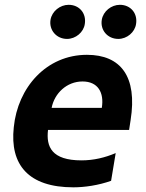

<svg xmlns="http://www.w3.org/2000/svg" viewBox="-20 -785 618 814"><path d="M264.2 -620C301.1 -620 334.5 -648.4 339.5 -683.2C346.9 -728 316.8 -764.6 271 -764.6C234.4 -764.6 200.3 -737.2 194.2 -701.3C187.1 -657.7 219.1 -620 264.2 -620ZM488.3 -764.6C451.7 -764.6 417.6 -737.2 411.6 -701.3C404.1 -657 436.4 -620 481.5 -620C518.5 -620 551.8 -648.4 556.8 -683.2C564.3 -728 534.1 -764.6 488.3 -764.6ZM348.7 -552.6C176.5 -552.6 55 -414.1 38.4 -245.4C21 -85.9 101.2 9.2 291.2 9.2C338.1 9.2 397.7 0.7 451 -18.5L470.5 -136C425.4 -116.8 377.1 -105.1 325.6 -105.1C198.9 -105.1 175.1 -163 183.6 -234H527.3L533.7 -275.6C563.2 -460.9 491.5 -552.6 348.7 -552.6ZM411.6 -327.8H198.9C210.9 -389.6 263.1 -439.6 329.9 -439.6C395.2 -439.6 422.2 -392.8 411.6 -327.8Z"/></svg>

Font: TID UI
Style: Bold Italic
Weight: 700
Italic angle: -9.39999°
Designer: The TID Project Authors
Foundry: Bakken & Bæck
Version: Version 1.001;hotconv 1.0.109;makeotfexe 2.5.65596